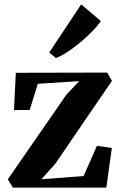

<svg xmlns="http://www.w3.org/2000/svg" viewBox="-20 -853 548 873"><path d="M340 -484 152 -472 115 -353 43.5 -352.5 52 -522 467.5 -523 489 -485.5 231.5 -108.5 168.5 -38 360 -52.5 421 -190 488.5 -180 463.5 0H38.5L15.5 -37.5L282.5 -423.5ZM234 -589 204 -614.5 349 -833 438.5 -757.5Q423.5 -735 398.8 -709.8Q374 -684.5 345.2 -660.5Q316.5 -636.5 287.8 -617.5Q259 -598.5 235 -589Z"/></svg>

Font: Merriweather 96pt
Style: Bold
Weight: 700
Version: Version 2.100